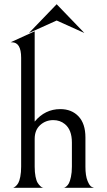

<svg xmlns="http://www.w3.org/2000/svg" viewBox="-20 -888 504 908"><path d="M117 -732 248 -868 379 -732 248 -791ZM144 -313Q193 -372 265 -372Q319 -372 351.5 -337.5Q384 -303 384 -238V-99Q384 -57 394 -32.5Q404 -8 414 -4L424 0H280Q282 0 284.5 -0.5Q287 -1 294 -6.5Q301 -12 306 -21.5Q311 -31 315.5 -51.5Q320 -72 320 -100V-214Q320 -274 287 -301Q264 -320 232 -320Q196 -320 170 -296.5Q144 -273 144 -231V-100Q144 -73 148 -53Q152 -33 158 -23.5Q164 -14 170.5 -8Q177 -2 181 -1L185 0H41Q43 0 45.5 -1Q48 -2 54.5 -7.5Q61 -13 66.5 -22.5Q72 -32 76 -52.5Q80 -73 80 -100V-615Q80 -688 36 -688H30L144 -740Z"/></svg>

Font: Bellefair
Style: Regular
Weight: 400
Designer: Nick Shinn, Liron Lavi Turkenic
Foundry: Shinntype
Version: Version 1.003;PS 001.003;hotconv 1.0.88;makeotf.lib2.5.64775